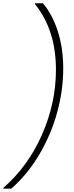

<svg xmlns="http://www.w3.org/2000/svg" viewBox="-48 -954 447 1160"><path d="M334 -540Q334 -406.7 296.6 -272.2Q259.3 -137.7 187.7 -17.8Q116.2 102.1 20 186H-27.8V181.2Q122.1 50.3 206.1 -141.1Q290 -332.5 290 -532.2Q290 -772.5 163.1 -929.2L164.1 -934.1H211.9Q270 -863.8 302 -762.7Q334 -661.6 334 -540Z"/></svg>

Font: SVN-Poppins ExtraLight
Style: Italic
Weight: 200
Italic angle: -10°
Designer: Ninad Kale (Devanagari), Jonny Pinhorn (Latin)
Foundry: Indian Type Foundry
Version: Version 3.002 2017